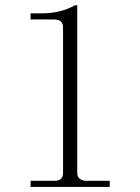

<svg xmlns="http://www.w3.org/2000/svg" viewBox="-20 -735 540 739"><path d="M140.6 -683.6Q176.8 -683.6 209 -691.4Q241.2 -699.2 268.6 -714.8H277.3V-70.3Q277.3 -54.7 287.1 -46.9Q296.9 -39.1 312.5 -39.1H402.3V-15.6H97.7V-39.1H187.5Q207 -39.1 214.8 -46.9Q222.7 -54.7 222.7 -70.3V-628.9Q222.7 -644.5 214.4 -652.3Q206.1 -660.2 185.5 -660.2H97.7V-683.6Z"/></svg>

Font: BabelStone Khitan Small Seal
Style: Regular
Weight: 400
Designer: Andrew West
Foundry: BabelStone
Version: Version 13.000